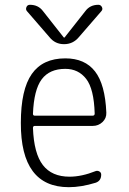

<svg xmlns="http://www.w3.org/2000/svg" viewBox="-20 -775 540 805"><path d="M253.9 -486.3Q187.5 -486.3 154.8 -442.4Q122.1 -398.4 118.2 -297.9Q118.2 -290 126 -290H368.2Q377 -290 377 -298.8Q374 -402.3 341.3 -444.3Q308.6 -486.3 253.9 -486.3ZM268.6 9.8Q66.4 9.8 67.4 -259.8Q67.4 -399.4 113.3 -464.8Q159.2 -530.3 253.9 -530.3Q335.9 -530.3 378.4 -475.6Q420.9 -420.9 425.8 -302.7Q426.8 -279.3 409.7 -263.2Q392.6 -247.1 369.1 -247.1H126Q118.2 -247.1 118.2 -238.3Q122.1 -131.8 159.7 -83Q197.3 -34.2 271.5 -34.2Q322.3 -34.2 380.9 -57.6Q388.7 -60.5 396.5 -56.2Q404.3 -51.8 404.3 -43Q404.3 -16.6 380.9 -8.8Q320.3 9.8 268.6 9.8ZM337.9 -728.5Q357.4 -754.9 392.6 -754.9Q402.3 -754.9 407.2 -745.6Q412.1 -736.3 405.3 -728.5L310.5 -619.1Q286.1 -589.8 248.5 -589.8Q210.9 -589.8 187.5 -619.1L92.8 -728.5Q86.9 -735.4 90.8 -745.1Q94.7 -754.9 105.5 -754.9Q140.6 -754.9 160.2 -728.5L247.1 -618.2Q248 -617.2 249 -617.2L251 -618.2Z"/></svg>

Font: Rounded-X Mgen+ 1m light
Style: Regular
Weight: 200
Designer: [Source Han Sans]
Ryoko NISHIZUKA  (kana & ideographs); Paul D. Hunt (Latin, Greek & Cyrillic); Wenlong ZHANG  (bopomofo
Version: Version 1.059.20150602